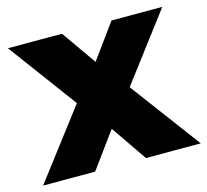

<svg xmlns="http://www.w3.org/2000/svg" viewBox="-84 -638 792 734"><g transform="rotate(-15 312.0 -271.0)"><path d="M0 0 249 -327 245 -219 6 -542H220L354 -351L274 -347L416 -542H617L378 -226V-330L624 0H407L267 -204L347 -193L206 0Z"/></g></svg>

Font: MOST Montserrat ExtraBold
Style: Regular
Weight: 800
Designer: Julieta Ulanovsky
Foundry: Julieta Ulanovsky
Version: Version 8.000;March 11, 2024;FontCreator 15.0.0.2926 64-bit